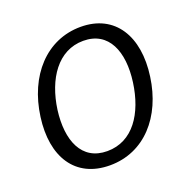

<svg xmlns="http://www.w3.org/2000/svg" viewBox="-103 -642 748 753"><g transform="rotate(-20 270.5 -265.0)"><path d="M233 10C377 10 477 -103 499 -263C522 -425 452 -540 309 -540C166 -540 63 -426 41 -262C19 -102 88 10 233 10ZM242 -46C135 -46 97 -142 113 -265C130 -388 194 -485 300 -485C406 -485 445 -389 428 -265C411 -141 349 -46 242 -46Z"/></g></svg>

Font: Cheyenne Sans Light
Style: Italic
Weight: 300
Italic angle: -8.13011°
Designer: The Public Sans project authors (U.S. Web Design System), Libre Franklin designed by Pablo Impallari and Rodrigo Fuenzal
Foundry: The Cheyenne Sans Project Authors
Version: Version 2.007